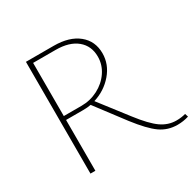

<svg xmlns="http://www.w3.org/2000/svg" viewBox="-147 -815 991 979"><g transform="rotate(-30 348.5 -325.5)"><path d="M697 -3Q665 7 631 7Q574 7 529.5 -24.5Q485 -56 424 -135L297 -303Q277 -299 251 -299H150V0H121V-658H284Q376 -658 428.5 -615.5Q481 -573 481 -501Q481 -436 436 -383.5Q391 -331 323 -310L449 -147Q506 -73 547.5 -44Q589 -15 637 -15Q665 -15 691 -22ZM254 -322Q306 -322 351.5 -345.5Q397 -369 424.5 -409.5Q452 -450 452 -498Q452 -561 407.5 -598Q363 -635 282 -635H150V-322Z"/></g></svg>

Font: Ysabeau SC Extralight
Style: Regular
Weight: 200
Designer: Christian Thalmann (Catharsis Fonts)
Version: Version 0.003